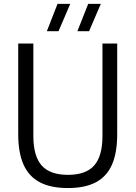

<svg xmlns="http://www.w3.org/2000/svg" viewBox="-20 -966 703 996"><path d="M332.5 9.5Q243.5 9.5 186.5 -20.5Q129.5 -50.5 102 -112.2Q74.5 -174 74.5 -270V-740H153V-261Q153 -156.5 196 -107.8Q239 -59 332.5 -59Q426 -59 468.8 -107.8Q511.5 -156.5 511.5 -261V-740H588V-270Q588 -174 561 -112.2Q534 -50.5 477.5 -20.5Q421 9.5 332.5 9.5ZM381.5 -804 437.5 -946H503L442 -804ZM223 -804 278.5 -946H344.5L283.5 -804Z"/></svg>

Font: Encode Sans SC SemiCondensed
Style: Regular
Weight: 400
Width: 4
Designer: Multiple Designers
Foundry: Impallari Type
Version: Version 3.002